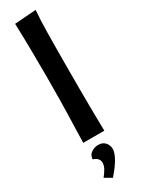

<svg xmlns="http://www.w3.org/2000/svg" viewBox="-265 -792 783 1064"><g transform="rotate(-30 126.0 -260.0)"><path d="M197 -770Q194 -735 192.5 -698Q191 -661 190.5 -616.5Q190 -572 189.5 -517Q189 -462 189 -391Q189 -325 189 -271.5Q189 -218 189.5 -172Q190 -126 190.5 -84.5Q191 -43 192 0H57Q58 -52 59.5 -92Q61 -132 62 -175.5Q63 -219 64 -274.5Q65 -330 65 -414Q65 -499 64 -584.5Q63 -670 60 -760ZM56 105Q58 78 78.5 64.5Q99 51 122 51Q151 51 166.5 69Q182 87 182 110Q182 126 175 143.5Q168 161 156.5 179.5Q145 198 131 216Q117 234 103 250L58 224Q71 208 83 188Q95 168 95 148Q95 134 86 123Q77 112 56 105Z"/></g></svg>

Font: CantoraOne
Style: Regular
Weight: 400
Designer: Pablo Impallari, Rodrigo Fuenzalida
Foundry: Pablo Impallari
Version: Version 1.001; ttfautohint (v0.8) -G 200 -r 50